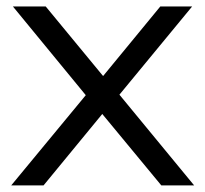

<svg xmlns="http://www.w3.org/2000/svg" viewBox="-20 -562 622 582"><path d="M14 0 240 -273.5 19 -542.5H118.5L292.5 -331.5L466 -542.5H562.5L342 -275L568.5 0H469L290 -216.5L112 0Z"/></svg>

Font: Encode Sans Exp
Style: Regular
Weight: 400
Width: 7
Designer: Multiple Designers
Foundry: Impallari Type
Version: Version 3.002; ttfautohint (v1.8.3) -l 8 -r 50 -G 200 -x 14 